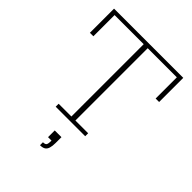

<svg xmlns="http://www.w3.org/2000/svg" viewBox="-223 -696 1012 1012"><g transform="rotate(45 283.0 -190.5)"><path d="M173 0V-22H268V-561H51V-403H25V-583H541V-403H515V-561H298V-22H393V0ZM258 202V180Q275 180 279.5 172Q284 164 284 142H258V92H308V136Q308 158 303.5 173Q299 188 288.5 195Q278 202 258 202Z"/></g></svg>

Font: Rokkitt SemiBold Thin
Style: Regular
Weight: 250
Version: Version 3.103